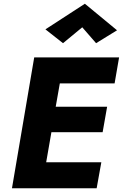

<svg xmlns="http://www.w3.org/2000/svg" viewBox="-20 -1007 657 1027"><path d="M420 -861 494 -776 606 -845 434 -987 223 -850 317 -776ZM163 -700 44 0H497L522 -139H227L255 -300H529L553 -436H278L300 -561H593L617 -700H272Z"/></svg>

Font: Jost*
Style: Bold Italic
Weight: 700
Italic angle: -10°
Version: Version 3.7